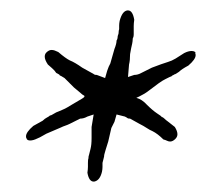

<svg xmlns="http://www.w3.org/2000/svg" viewBox="-20 -698 422 369"><path d="M160 -349Q151 -349 148 -366Q149 -373 149 -377.5Q149 -382 149 -385Q149 -392 150 -394Q150 -398 151 -400L154 -412Q155 -416 155.5 -421Q156 -426 156 -433V-454L160 -478L148 -474Q141 -470 134 -470L114 -460Q110 -458 105.5 -456.5Q101 -455 97 -453L69 -441Q65 -439 61 -436.5Q57 -434 52 -432Q44 -428 38 -428Q32 -428 31 -432Q30 -433 30 -436Q30 -444 44 -456L62 -466Q66 -470 70 -472Q74 -474 76 -476Q78 -476 81 -478Q84 -480 88 -482Q90 -483 93 -484Q96 -485 100 -487Q105 -489 110 -492Q115 -495 120 -498L137 -508Q144 -512 142 -514Q138 -516 134 -520L122 -530L104 -548Q96 -553 95 -553Q94 -555 92.5 -555.5Q91 -556 90 -557Q88 -557 85 -562Q83 -564 80 -567Q77 -570 72 -574Q66 -583 66 -589Q66 -594 69 -597Q74 -602 79 -602Q82 -602 85 -601Q88 -600 92 -598Q99 -592 104.5 -588Q110 -584 114 -582Q119 -580 125 -576.5Q131 -573 138 -568L156 -558Q160 -556 161 -555Q162 -554 166 -554L182 -548L186 -562L189 -570L192 -576L200 -604Q202 -609 203 -613Q204 -617 204 -620Q206 -623 206 -626Q206 -629 207 -631Q208 -633 208 -636Q208 -639 209 -642Q209 -645 209 -649Q209 -653 210 -658Q215 -677 225 -678H226Q235 -678 238 -660Q237 -653 237 -648Q237 -643 237 -641V-632Q237 -628 236 -626Q235 -625 235 -622Q235 -619 234 -614Q233 -610 232 -605Q231 -600 230 -594Q230 -588 229.5 -583Q229 -578 228 -574L226 -550L238 -554Q245 -554 252 -558L272 -568Q282 -572 289.5 -574.5Q297 -577 303 -579Q310 -581 317.5 -585.5Q325 -590 334 -596Q342 -600 348 -600Q355 -600 356 -596H355Q356 -595 356 -592Q356 -584 342 -572Q329 -565 324 -560Q317 -555 315 -555Q314 -554 312.5 -553.5Q311 -553 309 -551Q308 -551 305 -549.5Q302 -548 298 -546Q296 -545 292.5 -543Q289 -541 285 -538L269 -526Q265 -523 261.5 -520.5Q258 -518 254 -516Q247 -512 242 -510Q253 -507 262 -497Q273 -486 282 -480Q290 -475 291 -473Q293 -473 296 -470Q299 -467 302 -465Q306 -462 316 -454Q321 -446 321 -440Q321 -435 317 -431Q312 -426 307 -426Q304 -426 301 -427.5Q298 -429 294 -430Q283 -441 273 -446Q268 -448 262 -452Q256 -456 248 -460L230 -470Q226 -470 225 -471Q224 -472 220 -474L204 -478L200 -464L194 -452L188 -426L183 -410Q182 -406 181 -403Q180 -400 180 -397Q179 -394 178.5 -391Q178 -388 177 -385Q177 -381 177 -377Q177 -373 176 -368Q172 -351 161 -349Z"/></svg>

Font: Estonia
Style: Regular
Weight: 400
Designer: Robert E. Leuschke
Foundry: Robert E. Leuschke
Version: Version 1.014; ttfautohint (v1.8.3)